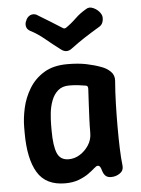

<svg xmlns="http://www.w3.org/2000/svg" viewBox="-54 -797 625 852"><g transform="rotate(-5 258.5 -370.5)"><path d="M202 13Q116 13 79 -48.5Q42 -110 42 -225V-250Q42 -290 52 -335.5Q62 -381 86.5 -421.5Q111 -462 152.5 -487.5Q194 -513 257 -513Q306 -513 342 -505.5Q378 -498 407 -487Q430 -479 447 -462.5Q464 -446 462 -421Q458 -372 456.5 -319.5Q455 -267 455 -216Q455 -165 456.5 -120.5Q458 -76 462 -42Q464 -21 446.5 -9Q429 3 408 3Q392 3 383.5 -4.5Q375 -12 370 -27Q367 -39 363 -45.5Q359 -52 352 -52Q346 -52 335 -42Q324 -32 306.5 -19.5Q289 -7 263 3Q237 13 202 13ZM227 -92Q253 -92 276.5 -106.5Q300 -121 316 -145.5Q332 -170 332 -200Q332 -233 333.5 -264.5Q335 -296 336.5 -327.5Q338 -359 340 -392Q342 -410 330 -411Q319 -413 299.5 -415.5Q280 -418 257 -418Q226 -418 207 -401.5Q188 -385 178 -358.5Q168 -332 165 -303Q162 -274 162 -250V-225Q162 -158 175.5 -125Q189 -92 227 -92ZM425 -724Q431 -716 431.5 -704.5Q432 -693 427.5 -682.5Q423 -672 413 -666Q373 -642 344.5 -623.5Q316 -605 284 -581Q259 -561 234 -581Q202 -605 169.5 -632Q137 -659 105 -675Q91 -683 88.5 -697Q86 -711 94 -724V-726Q104 -743 119 -746Q134 -749 147 -739Q174 -723 199.5 -707Q225 -691 252 -674Q256 -672 258.5 -672Q261 -672 265 -674Q290 -691 311.5 -712Q333 -733 361 -749Q375 -759 394 -750.5Q413 -742 424 -726Z"/></g></svg>

Font: Winky Sans Medium
Style: Regular
Weight: 500
Designer: Simon Atzbach
Foundry: typofactur
Version: Version 1.205